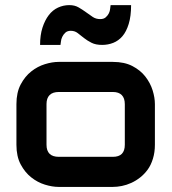

<svg xmlns="http://www.w3.org/2000/svg" viewBox="-20 -735 675 755"><path d="M589.1 -165.8Q589.1 -136.1 581.4 -111.1Q573.8 -86.1 560.9 -68.3Q548 -50.5 531.4 -37.4Q514.9 -24.3 496.3 -15.8Q477.7 -7.4 459.2 -3.7Q440.6 0 423.8 0H210.4Q185.6 0 156.7 -8.9Q127.7 -17.8 103 -37.4Q78.2 -56.9 61.4 -88.4Q44.6 -119.8 44.6 -165.8V-325.7Q44.6 -371.3 61.4 -403Q78.2 -434.7 103 -454.2Q127.7 -473.8 156.7 -482.7Q185.6 -491.6 210.4 -491.6H423.8Q469.3 -491.6 500.7 -475.2Q532.2 -458.9 551.7 -433.7Q571.3 -408.4 580.2 -379.7Q589.1 -351 589.1 -325.7ZM470.8 -325.2Q470.8 -349 458.9 -361.1Q447 -373.3 423.8 -373.3H211.4Q187.1 -373.3 175 -361.1Q162.9 -349 162.9 -325.7V-165.8Q162.9 -142.1 175 -130.2Q187.1 -118.3 211.4 -118.3H423.8Q447.5 -118.3 459.2 -130.2Q470.8 -142.1 470.8 -165.8ZM495.5 -714.9Q495.5 -671.3 486.1 -640.8Q476.7 -610.4 461.4 -592.6Q446 -574.8 425.5 -566.6Q405 -558.4 381.7 -558.4Q356.4 -558.4 339.9 -566.8Q323.3 -575.2 310.1 -585.6Q297 -596 285.4 -605Q273.8 -613.9 258.4 -613.9Q245 -613.9 237.1 -606.7Q229.2 -599.5 224.8 -590.1Q220.3 -580.7 219.6 -571.5Q218.8 -562.4 217.8 -558.4H137.6Q137.6 -597 147 -626.2Q156.4 -655.4 171.8 -675.5Q187.1 -695.5 208.2 -705.2Q229.2 -714.9 252.5 -714.9Q273.8 -714.9 289.1 -705.9Q304.5 -697 318.3 -686.9Q332.2 -676.7 344.8 -668.3Q357.4 -659.9 374.3 -659.9Q388.1 -659.9 396 -667.1Q404 -674.3 408.2 -682.9Q412.4 -691.6 413.1 -700.5Q413.9 -709.4 414.9 -714.9Z"/></svg>

Font: AKL FREE 001
Style: Regular
Weight: 400
Designer: AKL
Foundry: AKL
Version: Version 1.00;August 10, 2024;FontCreator 13.0.0.2630 64-bit